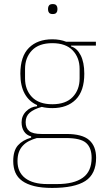

<svg xmlns="http://www.w3.org/2000/svg" viewBox="-20 -711 514 943"><path d="M452 64Q452 144 399 178Q346 212 236 212Q184 212 148 203Q112 194 89 177.5Q66 161 55.5 136.5Q45 112 45 80Q45 29 68 3Q91 -23 133 -35V-41Q110 -47 98 -65.5Q86 -84 86 -110Q86 -142 108.5 -164.5Q131 -187 162 -189V-195Q123 -212 101.5 -250.5Q80 -289 80 -349Q80 -434 122 -476Q164 -518 237 -518Q275 -518 305 -506H451V-487H329V-483Q358 -475 376 -440Q394 -405 394 -349Q394 -264 352 -222Q310 -180 237 -180Q209 -180 185 -186Q146 -175 126 -157.5Q106 -140 106 -111Q106 -82 123.5 -67.5Q141 -53 184 -53H306Q384 -53 418 -23Q452 7 452 64ZM237 -199Q303 -199 337 -234.5Q371 -270 371 -326V-372Q371 -428 337 -463.5Q303 -499 237 -499Q171 -499 137 -463.5Q103 -428 103 -372V-326Q103 -270 137 -234.5Q171 -199 237 -199ZM430 64Q430 15 403 -9Q376 -33 304 -33H161Q140 -27 123 -18.5Q106 -10 93 3.5Q80 17 73 35.5Q66 54 66 81Q66 135 104 164Q142 193 212 193H261Q343 193 386.5 162Q430 131 430 64ZM239 -642Q226 -642 221 -648.5Q216 -655 216 -663V-670Q216 -678 221 -684.5Q226 -691 239 -691Q252 -691 257 -684.5Q262 -678 262 -670V-663Q262 -655 257 -648.5Q252 -642 239 -642Z"/></svg>

Font: IBM Plex Sans Condensed Thin
Style: Regular
Weight: 100
Width: 3
Designer: Mike Abbink, Paul van der Laan, Pieter van Rosmalen
Foundry: Bold Monday
Version: Version 1.3